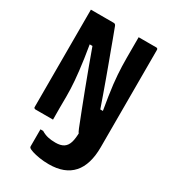

<svg xmlns="http://www.w3.org/2000/svg" viewBox="-225 -814 1049 1177"><g transform="rotate(30 300.0 -225.0)"><path d="M282 115Q318 115 339 101.5Q360 88 369 58.5Q378 29 378 -20Q414 -20 443 -19.5Q472 -19 493 -17.5Q514 -16 525.5 -11.5Q537 -7 537 0Q537 61 523 108Q509 155 481 186.5Q453 218 411 234Q369 250 313 250Q277 250 246 245Q215 240 193.5 233Q172 226 165 219Q164 217 163 215Q162 213 162 211Q162 181 162 150.5Q162 120 162 90H181Q204 104 227.5 109.5Q251 115 282 115ZM199 0Q168 0 137 0Q106 0 74 0Q71 0 68.5 -1.5Q66 -3 64.5 -5Q63 -7 63 -11Q63 -84 63 -157Q63 -230 63 -302.5Q63 -375 63 -448.5Q63 -522 63 -594Q63 -621 63 -647.5Q63 -674 63 -700Q84 -700 114 -700Q144 -700 173.5 -700Q203 -700 223 -700Q229 -700 233 -698Q237 -696 240.5 -688.5Q244 -681 250 -663Q259 -640 269.5 -611Q280 -582 293 -547Q306 -512 321 -471.5Q336 -431 352.5 -385.5Q369 -340 387 -289.5Q405 -239 424 -184L392 -199H458L439 -187Q429 -247 422 -291.5Q415 -336 411 -372Q407 -408 405 -437Q403 -466 402 -494Q401 -522 401 -552Q401 -589 401 -626Q401 -663 401 -700Q433 -700 464 -700Q495 -700 526 -700Q531 -700 534 -697Q537 -694 537 -689Q537 -617 537 -544.5Q537 -472 537 -399.5Q537 -327 537 -255Q537 -183 537 -110Q537 -82 537 -54.5Q537 -27 537 0Q517 0 489.5 0Q462 0 436.5 0Q411 0 397 0Q386 0 379.5 -4.5Q373 -9 364 -32Q344 -83 321.5 -140.5Q299 -198 275.5 -260.5Q252 -323 227 -390Q202 -457 177 -527L210 -512H143L161 -525Q171 -466 177.5 -420.5Q184 -375 188 -339.5Q192 -304 194.5 -274.5Q197 -245 198 -218Q199 -191 199 -163Q198 -124 198.5 -82.5Q199 -41 199 0Z"/></g></svg>

Font: RecMonoLinear Nerd Font Mono
Style: Bold
Weight: 700
Monospace: yes
Version: Version 1.085; ttfautohint (v1.8.4.7-5d5b);Nerd Fonts 3.2.1